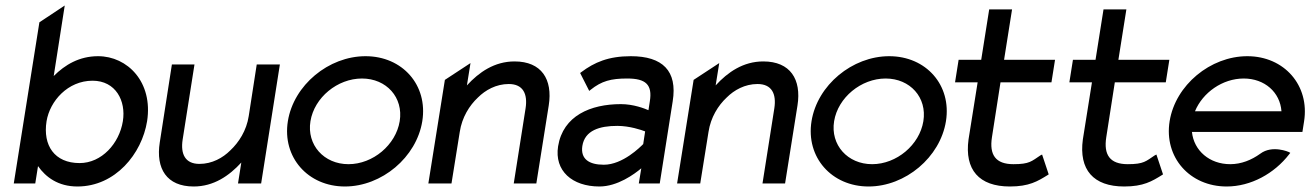

<svg xmlns="http://www.w3.org/2000/svg" viewBox="-20 -666 4757 697"><path d="M30 0H108L118 -63C146 -23 191 11 261 11C399 11 495 -108 514 -226C536 -368 443 -462 336 -462C268 -462 216 -431 175 -390L215 -646L123 -585ZM149 -226C161 -299 226 -373 316 -373C400 -373 438 -300 426 -226C413 -145 349 -74 269 -74C178 -74 135 -138 149 -226Z M560 -149C545 -54 585 11 683 11C756 11 812 -28 856 -76L844 0H928L996 -432H912L883 -245C875 -192 847 -149 816 -120C789 -93 750 -71 704 -71C652 -71 635 -107 643 -159L686 -432H604Z M1025 -226C1004 -95 1098 11 1232 11C1366 11 1492 -95 1513 -226C1534 -357 1441 -462 1307 -462C1173 -462 1046 -357 1025 -226ZM1107 -226C1121 -312 1205 -381 1294 -381C1383 -381 1445 -312 1431 -226C1417 -140 1334 -70 1245 -70C1156 -70 1093 -140 1107 -226Z M1535 0H1619L1649 -187C1657 -240 1684 -283 1715 -312C1742 -339 1781 -361 1827 -361C1879 -361 1896 -325 1888 -273L1845 0H1927L1972 -283C1987 -378 1946 -443 1848 -443C1775 -443 1719 -404 1675 -356L1688 -437L1595 -376Z M2006 -135C1992 -46 2057 11 2156 11C2222 11 2283 -34 2308 -55L2299 0H2375L2422 -298C2440 -409 2385 -462 2270 -462C2189 -462 2138 -440 2090 -404L2086 -401L2119 -336L2124 -340C2164 -372 2198 -381 2257 -381C2324 -381 2349 -359 2339 -298L2334 -266C2320 -272 2280 -288 2234 -288C2124 -288 2024 -246 2006 -135ZM2094 -136C2103 -193 2157 -209 2221 -209C2266 -209 2309 -194 2322 -189L2315 -143C2305 -133 2241 -68 2172 -68C2118 -68 2087 -89 2094 -136Z M2438 0H2522L2552 -187C2560 -240 2587 -283 2618 -312C2645 -339 2684 -361 2730 -361C2782 -361 2799 -325 2791 -273L2748 0H2830L2875 -283C2890 -378 2849 -443 2751 -443C2678 -443 2622 -404 2578 -356L2591 -437L2498 -376Z M2926 -226C2905 -95 2999 11 3133 11C3267 11 3393 -95 3414 -226C3435 -357 3342 -462 3208 -462C3074 -462 2947 -357 2926 -226ZM3008 -226C3022 -312 3106 -381 3195 -381C3284 -381 3346 -312 3332 -226C3318 -140 3235 -70 3146 -70C3057 -70 2994 -140 3008 -226Z M3447 -367H3529L3496 -160C3481 -50 3534 11 3646 11C3716 11 3747 -8 3784 -31L3787 -33L3763 -105L3757 -102C3725 -81 3718 -70 3659 -70C3594 -70 3571 -104 3581 -168L3612 -367H3797L3810 -449H3625L3654 -632H3571L3542 -449H3460Z M3862 -367H3944L3911 -160C3896 -50 3949 11 4061 11C4131 11 4162 -8 4199 -31L4202 -33L4178 -105L4172 -102C4140 -81 4133 -70 4074 -70C4009 -70 3986 -104 3996 -168L4027 -367H4212L4225 -449H4040L4069 -632H3986L3957 -449H3875Z M4226 -226C4205 -95 4299 11 4433 11C4521 11 4606 -36 4660 -106L4664 -111L4659 -114C4659 -114 4599 -141 4555 -108C4523 -85 4486 -70 4446 -70C4371 -70 4314 -119 4307 -187H4708L4714 -225C4735 -356 4642 -462 4508 -462C4374 -462 4247 -357 4226 -226ZM4318 -262C4346 -330 4418 -381 4495 -381C4571 -381 4627 -331 4632 -262Z"/></svg>

Font: Charger Pro
Style: BdObl
Weight: 700
Designer: Jasper
Foundry: Cannot Into Space Fonts
Version: Version 1.09